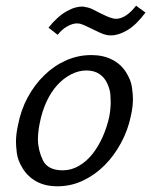

<svg xmlns="http://www.w3.org/2000/svg" viewBox="-20 -643 530 673"><path d="M181 10Q139 10 108.5 -6.5Q78 -23 60 -52Q42 -81 39 -106.5Q36 -132 36 -145Q36 -173 43 -204Q53 -257 77 -301.5Q101 -346 135.5 -379.5Q170 -413 212 -431.5Q254 -450 300 -450Q341 -450 372 -434.5Q403 -419 421 -391Q439 -363 442.5 -337Q446 -311 446 -297Q446 -269 439 -238Q429 -188 404.5 -142.5Q380 -97 346.5 -63.5Q313 -30 271 -10Q229 10 181 10ZM200 -46Q230 -46 256.5 -61.5Q283 -77 303.5 -102.5Q324 -128 339.5 -162.5Q355 -197 363 -234Q368 -261 368 -285Q368 -292 367 -310Q366 -328 356.5 -349.5Q347 -371 328.5 -383.5Q310 -396 283 -396Q256 -396 229.5 -382.5Q203 -369 181 -345Q159 -321 143 -286.5Q127 -252 119 -210Q113 -180 113 -155Q113 -118 130 -82Q147 -46 200 -46ZM150 -546Q165 -565 181.5 -580Q198 -595 215.5 -604.5Q233 -614 246 -617Q259 -620 266 -620Q274 -620 281 -618Q294 -616 305.5 -610Q317 -604 329 -598Q341 -592 353 -586.5Q365 -581 378 -578Q382 -577 386 -577Q404 -577 422 -589Q440 -601 457 -623L490 -599Q457 -555 426 -537Q395 -519 370 -519Q362 -519 355 -520Q341 -523 329 -529Q317 -535 305 -540.5Q293 -546 282 -551.5Q271 -557 260 -560Q255 -561 250 -561Q235 -561 216.5 -551Q198 -541 182 -521Z"/></svg>

Font: Isabella Sans
Style: Italic
Weight: 400
Italic angle: -12°
Designer: Christian Thalmann (Catharsis Fonts), Cristiano Sobral
Foundry: The Isabella Sans Project Authors
Version: Version 2.026; ttfautohint (v1.8.4.7-5d5b-dirty)